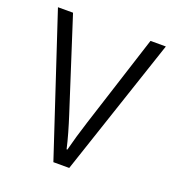

<svg xmlns="http://www.w3.org/2000/svg" viewBox="-104 -613 627 694"><g transform="rotate(20 209.5 -266.0)"><path d="M178 0 2 -532H60L173 -181Q183 -150 192 -118.5Q201 -87 207 -60H210Q216 -84 225 -115Q234 -146 244 -177L358 -532H417L239 0Z"/></g></svg>

Font: Noto Sans Lao UI SemCond Light
Style: Regular
Weight: 300
Width: 4
Designer: Monotype Design Team
Foundry: Monotype Imaging Inc.
Version: Version 2.000; ttfautohint (v1.8.4.7-5d5b)